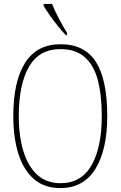

<svg xmlns="http://www.w3.org/2000/svg" viewBox="-20 -951 617 981"><path d="M288 10Q207 10 154 -35.5Q101 -81 74.5 -163.5Q48 -246 48 -359Q48 -536 108.5 -630.5Q169 -725 289 -725Q413 -725 470.5 -634Q528 -543 528 -358Q528 -186 467.5 -88Q407 10 288 10ZM288 -15Q396 -15 448 -107Q500 -199 500 -358Q500 -466 479.5 -542.5Q459 -619 412.5 -659.5Q366 -700 289 -700Q180 -700 128 -610Q76 -520 76 -358Q76 -254 100 -177Q124 -100 171 -57.5Q218 -15 288 -15ZM317 -771Q299 -789 276 -817.5Q253 -846 233 -875Q213 -904 203 -921V-931H246Q259 -897 281.5 -855Q304 -813 322 -784V-771Z"/></svg>

Font: Noto Serif Tamil Condensed Thin
Style: Regular
Weight: 100
Width: 3
Designer: Indian Type Foundry, Tom Grace, and the Monotype Design Team
Foundry: Monotype Imaging Inc.
Version: Version 2.004; ttfautohint (v1.8.4.7-5d5b)